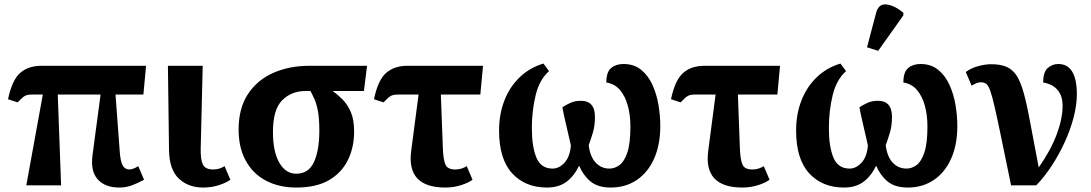

<svg xmlns="http://www.w3.org/2000/svg" viewBox="-20 -831 4891 861"><path d="M98 0 172 -407H124Q102 -407 91 -400.5Q80 -394 59 -372L16 -386Q34 -472 70.5 -504Q107 -536 166 -536H635L623 -407H498L517 -151Q520 -108 530 -89.5Q540 -71 560 -71Q566 -71 576 -74Q586 -77 600 -86L626 -25Q597 -9 570.5 0.5Q544 10 515 10Q451 10 418 -27Q385 -64 395 -136L431 -407H239L254 0Z M891 10Q825 10 782.5 -29.5Q740 -69 738 -155L733 -536H889L880 -164Q879 -115 890 -93Q901 -71 936 -71Q952 -71 965 -75.5Q978 -80 987 -86L1013 -25Q994 -11 961 -0.5Q928 10 891 10Z M1309 10Q1231 10 1172.5 -21Q1114 -52 1082 -110.5Q1050 -169 1050 -250Q1050 -345 1091.5 -408.5Q1133 -472 1205 -504Q1277 -536 1368 -536H1626L1612 -423H1472Q1494 -407 1516 -385Q1538 -363 1553 -329Q1568 -295 1568 -241Q1568 -170 1540 -113Q1512 -56 1455 -23Q1398 10 1309 10ZM1308 -52Q1364 -52 1388 -104.5Q1412 -157 1412 -245Q1412 -298 1406 -331Q1400 -364 1390.5 -385.5Q1381 -407 1372 -423H1351Q1287 -423 1245.5 -381.5Q1204 -340 1204 -239Q1204 -151 1232.5 -101.5Q1261 -52 1308 -52Z M1977 10Q1802 10 1824 -155L1857 -407H1765Q1743 -407 1732 -400.5Q1721 -394 1700 -372L1657 -386Q1675 -472 1711.5 -504Q1748 -536 1807 -536H2146L2134 -407H1957L1966 -164Q1968 -115 1977.5 -93Q1987 -71 2022 -71Q2038 -71 2051 -75.5Q2064 -80 2073 -86L2099 -25Q2080 -11 2047 -0.5Q2014 10 1977 10Z M2433 10Q2335 10 2276.5 -54Q2218 -118 2218 -246Q2218 -319 2242 -380.5Q2266 -442 2311 -485Q2356 -528 2417 -546L2442 -512Q2399 -474 2382 -404Q2365 -334 2365 -256Q2365 -173 2385.5 -124Q2406 -75 2458 -75Q2487 -75 2511.5 -101.5Q2536 -128 2540 -179Q2528 -233 2517.5 -277Q2507 -321 2502 -350Q2517 -360 2537.5 -369.5Q2558 -379 2585 -379Q2648 -379 2648 -307Q2648 -268 2639 -237.5Q2630 -207 2620 -180Q2626 -129 2651 -102Q2676 -75 2713 -75Q2737 -75 2758.5 -91Q2780 -107 2793.5 -148Q2807 -189 2807 -264Q2807 -314 2795.5 -356.5Q2784 -399 2760.5 -427Q2737 -455 2699 -461Q2699 -508 2720.5 -526Q2742 -544 2776 -544Q2823 -544 2855 -518Q2887 -492 2906 -450Q2925 -408 2933 -359.5Q2941 -311 2941 -266Q2941 -181 2913 -119Q2885 -57 2835 -23.5Q2785 10 2719 10Q2661 10 2628 -17.5Q2595 -45 2577 -88Q2553 -39 2518.5 -14.5Q2484 10 2433 10Z M3309 10Q3134 10 3156 -155L3189 -407H3097Q3075 -407 3064 -400.5Q3053 -394 3032 -372L2989 -386Q3007 -472 3043.5 -504Q3080 -536 3139 -536H3478L3466 -407H3289L3298 -164Q3300 -115 3309.5 -93Q3319 -71 3354 -71Q3370 -71 3383 -75.5Q3396 -80 3405 -86L3431 -25Q3412 -11 3379 -0.5Q3346 10 3309 10Z M3765 10Q3667 10 3608.5 -54Q3550 -118 3550 -246Q3550 -319 3574 -380.5Q3598 -442 3643 -485Q3688 -528 3749 -546L3774 -512Q3731 -474 3714 -404Q3697 -334 3697 -256Q3697 -173 3717.5 -124Q3738 -75 3790 -75Q3819 -75 3843.5 -101.5Q3868 -128 3872 -179Q3860 -233 3849.5 -277Q3839 -321 3834 -350Q3849 -360 3869.5 -369.5Q3890 -379 3917 -379Q3980 -379 3980 -307Q3980 -268 3971 -237.5Q3962 -207 3952 -180Q3958 -129 3983 -102Q4008 -75 4045 -75Q4069 -75 4090.5 -91Q4112 -107 4125.5 -148Q4139 -189 4139 -264Q4139 -314 4127.5 -356.5Q4116 -399 4092.5 -427Q4069 -455 4031 -461Q4031 -508 4052.5 -526Q4074 -544 4108 -544Q4155 -544 4187 -518Q4219 -492 4238 -450Q4257 -408 4265 -359.5Q4273 -311 4273 -266Q4273 -181 4245 -119Q4217 -57 4167 -23.5Q4117 10 4051 10Q3993 10 3960 -17.5Q3927 -45 3909 -88Q3885 -39 3850.5 -14.5Q3816 10 3765 10ZM3918 -603 3868 -619 3909 -774Q3920 -815 3955.5 -811Q3991 -807 4031 -774V-762Z M4514 0Q4487 -131 4469.5 -216Q4452 -301 4440.5 -351Q4429 -401 4420.5 -424.5Q4412 -448 4402.5 -455Q4393 -462 4379 -462Q4369 -462 4360 -458.5Q4351 -455 4337 -447L4311 -508Q4333 -525 4365 -534Q4397 -543 4425 -543Q4468 -543 4495.5 -530.5Q4523 -518 4541 -488.5Q4559 -459 4573 -406Q4587 -353 4601.5 -273Q4616 -193 4638 -80Q4692 -157 4718.5 -228Q4745 -299 4745 -356Q4745 -392 4732 -414Q4719 -436 4699 -447Q4679 -458 4658 -461Q4658 -508 4678.5 -526Q4699 -544 4726 -544Q4768 -544 4788.5 -509Q4809 -474 4809 -409Q4809 -359 4794 -302.5Q4779 -246 4753 -190Q4727 -134 4694.5 -85Q4662 -36 4627 0Z"/></svg>

Font: NotoSerif-Bold
Style: Regular
Weight: 700
Designer: Monotype Design Team
Foundry: Monotype Imaging Inc.
Version: Version 2.007; ttfautohint (v1.8) -l 8 -r 50 -G 200 -x 14 -D